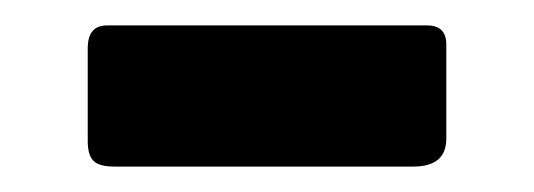

<svg xmlns="http://www.w3.org/2000/svg" viewBox="-20 -339 420 151"><path d="M331 -230Q331 -208 305 -208H70Q58 -208 53.5 -212.5Q49 -217 49 -228V-301Q49 -319 64 -319H316Q331 -319 331 -304Z"/></svg>

Font: Libre Franklin
Style: Bold
Weight: 700
Designer: Pablo Impallari, Rodrigo Fuenzalida, Nhung Nguyen
Foundry: Impallari Type
Version: Version 3.000